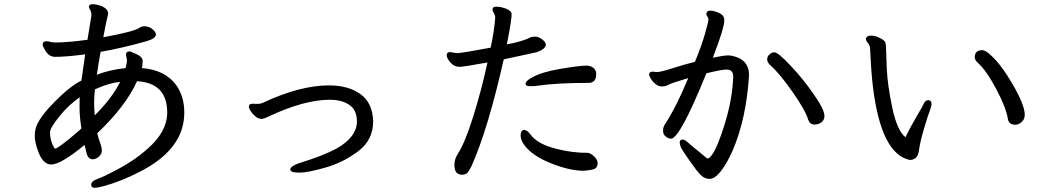

<svg xmlns="http://www.w3.org/2000/svg" viewBox="-20 -811 5040 922"><path d="M245 -97Q244 -97 243 -98.5Q242 -100 240 -101Q220 -137 220 -175Q220 -196 264.5 -251.5Q309 -307 363 -344Q362 -337 362 -294Q362 -250 371 -194Q307 -137 261 -105Q247 -97 245 -97ZM435 -257Q435 -260 433.5 -277.5Q432 -295 432 -321Q432 -346 436 -382Q501 -412 557 -418Q519 -341 435 -257ZM435 91Q446 91 477 83Q559 61 647 16Q865 -93 865 -270Q865 -349 825 -404Q771 -476 661 -484Q665 -496 665 -520Q665 -540 622 -557Q609 -564 600 -564Q585 -564 585 -548L590 -520Q588 -503 583 -484Q506 -476 445 -452Q448 -472 453 -504Q458 -536 463 -562Q567 -580 683 -613Q729 -626 729 -646Q726 -661 709.5 -673Q693 -685 671 -685Q659 -684 652 -679Q628 -660 476 -632Q490 -707 494.5 -723.5Q499 -740 499 -747Q499 -770 462 -784Q438 -791 426 -791Q407 -791 407 -778Q407 -772 413 -763Q419 -754 419 -736L400 -620Q305 -607 247 -607Q230 -607 221 -610Q212 -613 203 -613Q185 -613 185 -597Q185 -590 187.5 -586.5Q190 -583 195 -573Q213 -538 245 -538Q298 -538 389 -550L371 -424Q318 -398 246.5 -326.5Q175 -255 156 -208Q147 -186 147 -157Q147 -127 164 -82Q187 -21 226 -21Q272 -21 386 -115L398 -67Q407 -46 425 -46Q440 -46 454.5 -58.5Q469 -71 469 -88Q469 -103 460 -127.5Q451 -152 447 -171Q584 -301 638 -421Q783 -413 783 -270Q783 -179 688 -96Q620 -35 520 15Q479 37 448.5 48Q418 59 418 76Q418 91 435 91Z M1419 18Q1458 18 1543.5 -6.5Q1629 -31 1700.5 -85Q1772 -139 1772 -229Q1769 -318 1710.5 -359.5Q1652 -401 1560 -401Q1420 -401 1239 -316Q1228 -312 1215 -312L1193 -313Q1175 -313 1175 -299Q1175 -292 1183.5 -278Q1192 -264 1206.5 -252Q1221 -240 1235 -240Q1247 -240 1273 -253Q1442 -332 1564 -332Q1622 -332 1658 -307Q1694 -282 1694 -228Q1694 -153 1595 -97Q1529 -62 1418 -28Q1374 -13 1374 3Q1374 18 1419 18Z M2782 9Q2824 6 2836.5 -1Q2849 -8 2850 -26Q2850 -44 2833 -60Q2816 -76 2803 -77Q2729 -77 2657 -95Q2560 -118 2526 -167Q2510 -187 2498 -187Q2480 -187 2480 -160Q2480 -137 2501 -110Q2541 -60 2629 -25.5Q2717 9 2782 9ZM2527 -397Q2543 -397 2558 -399Q2653 -413 2807 -413Q2843 -413 2843 -456Q2843 -475 2829 -485.5Q2815 -496 2797 -496Q2766 -496 2674.5 -481Q2583 -466 2535 -439Q2504 -423 2504 -408Q2504 -397 2527 -397ZM2199 28Q2217 28 2226 17Q2235 6 2245 -15Q2324 -193 2399 -526L2556 -560Q2601 -575 2601 -598Q2598 -612 2581.5 -623.5Q2565 -635 2551 -635Q2538 -635 2531 -633Q2488 -611 2414 -598Q2437 -714 2437 -745Q2433 -765 2389 -776Q2373 -779 2362 -779Q2345 -779 2345 -765Q2345 -758 2351.5 -748Q2358 -738 2358 -726Q2354 -664 2336 -582Q2196 -556 2177 -556L2165 -557Q2145 -561 2141 -561Q2125 -561 2125 -545Q2125 -532 2143 -511Q2161 -490 2186 -490Q2205 -490 2321 -511Q2291 -374 2252 -250Q2213 -126 2179 -73Q2162 -47 2162 -19Q2162 28 2199 28Z M3891 -213Q3911 -213 3925 -224Q3939 -235 3939 -254Q3939 -286 3885 -362Q3835 -434 3778 -494Q3717 -560 3698 -560Q3687 -560 3675.5 -550Q3664 -540 3664 -526Q3664 -511 3680 -497Q3725 -457 3787 -368Q3849 -279 3861 -236Q3869 -213 3891 -213ZM3244 -127Q3244 -117 3249 -105Q3254 -93 3290.5 -40.5Q3327 12 3345.5 30Q3364 48 3388 48Q3412 48 3441 12Q3470 -24 3499 -90Q3564 -242 3577 -450Q3577 -515 3519 -536Q3495 -545 3476 -545Q3456 -545 3403 -534Q3458 -676 3458 -712Q3458 -720 3457 -723Q3454 -744 3414 -756Q3400 -760 3391 -760Q3372 -760 3372 -743Q3372 -738 3377 -731.5Q3382 -725 3382 -717Q3382 -707 3365.5 -649Q3349 -591 3317 -514Q3268 -502 3210.5 -483.5Q3153 -465 3134 -465L3113 -467Q3099 -467 3097 -454Q3097 -447 3105 -433.5Q3113 -420 3127 -408Q3141 -396 3159 -396Q3176 -396 3190 -404Q3204 -412 3285 -436Q3228 -298 3172 -212Q3164 -200 3164 -183Q3164 -165 3177.5 -155Q3191 -145 3202 -145Q3245 -145 3372 -459Q3445 -477 3469 -477Q3501 -477 3501 -443Q3497 -328 3455 -199Q3407 -50 3376 -50Q3295 -116 3281.5 -128.5Q3268 -141 3258 -141Q3244 -141 3244 -127Z M4856 -212Q4870 -212 4885.5 -224.5Q4901 -237 4901 -262Q4899 -309 4844.5 -403.5Q4790 -498 4740 -544Q4713 -570 4697 -570Q4661 -570 4661 -537Q4661 -522 4675 -510Q4716 -474 4764 -383.5Q4812 -293 4820 -239Q4825 -212 4856 -212ZM4352 -43Q4364 -43 4377 -52.5Q4390 -62 4394 -95Q4398 -128 4417 -192.5Q4436 -257 4444.5 -278Q4453 -299 4453 -312Q4453 -330 4438 -330Q4424 -330 4416.5 -314Q4409 -298 4379.5 -248Q4350 -198 4328 -152Q4288 -184 4265 -293Q4242 -402 4238.5 -479.5Q4235 -557 4235 -575.5Q4235 -594 4232 -605.5Q4229 -617 4205.5 -628.5Q4182 -640 4164 -640Q4143 -640 4138 -627Q4138 -615 4147.5 -604.5Q4157 -594 4158 -580Q4160 -535 4164 -476Q4191 -119 4317 -54Q4341 -43 4352 -43Z"/></svg>

Font: LXGW WenKai Mono TC
Style: Bold
Weight: 700
Designer: LXGW / Fontworks Inc.
Foundry: LXGW / Fontworks Inc.
Version: Version 1.330